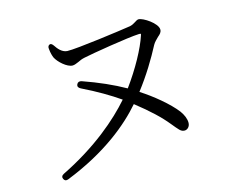

<svg xmlns="http://www.w3.org/2000/svg" viewBox="-98 -824 1197 987"><g transform="rotate(-15 500.0 -330.5)"><path d="M126 11C131 21 139 24 151 19C368 -67 500 -179 576 -267C651 -208 699 -162 733 -120C765 -82 773 -68 794 -68C808 -68 823 -81 823 -102C823 -124 813 -146 798 -167C760 -217 682 -281 620 -320C677 -394 722 -469 756 -534C763 -547 776 -559 786 -569C798 -579 807 -588 807 -602C807 -636 736 -682 712 -682C705 -682 698 -677 690 -672C682 -667 674 -662 661 -659C611 -651 366 -617 316 -619C289 -621 270 -644 257 -664C250 -674 243 -678 237 -675C230 -672 226 -665 228 -653C230 -631 235 -616 239 -606C252 -579 295 -540 324 -540C334 -540 345 -545 357 -550C367 -555 378 -560 393 -563C433 -572 637 -606 694 -608C706 -608 706 -608 703 -599C682 -534 630 -439 567 -353C503 -389 431 -421 348 -450C336 -454 327 -451 322 -441C317 -431 321 -422 333 -416C411 -378 475 -340 527 -304C451 -217 325 -107 136 -14C124 -8 121 1 126 11Z"/></g></svg>

Font: 寒蝉锦书宋
Style: Regular
Weight: 400
Designer: 寒蝉锦书宋{Warren} 思源宋体{Ryoko NISHIZUKA 西塚涼子 (kana & ideographs); Frank Grießhammer (Latin, Greek & Cyrillic); Wenlong ZHANG 
Foundry: Adobe & ChillType
Version: Version 2.000;Glyphs 3.1.1 (3135)